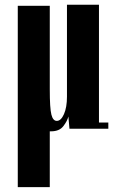

<svg xmlns="http://www.w3.org/2000/svg" viewBox="-20 -543 488 810"><path d="M195.5 11Q192.5 11 190 11V246.5H55V-518.5H190V-165.5Q190 -86 196.8 -59.5Q203.5 -33 219.5 -33Q237.5 -33 250 -61.8Q262.5 -90.5 262.5 -135V-523H397.5V-26H437V0H273L268.5 -51.5Q264 -32.5 247.2 -10.8Q230.5 11 195.5 11Z"/></svg>

Font: Imbue 50pt ExtraBold
Style: Regular
Weight: 800
Designer: Tyler Finck
Foundry: Etcetera Type Company
Version: Version 1.102; ttfautohint (v1.8.3)